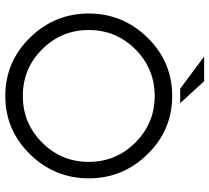

<svg xmlns="http://www.w3.org/2000/svg" viewBox="-53 -737 794 728"><g transform="rotate(90 344.0 -373.0)"><path d="M343.8 -62.5Q447.3 -62.5 520.5 -135.7Q593.8 -209 593.8 -312.5Q593.8 -416 520.5 -489.3Q447.3 -562.5 343.8 -562.5Q240.2 -562.5 167 -489.3Q93.8 -416 93.8 -312.5Q93.8 -209 167 -135.7Q240.2 -62.5 343.8 -62.5ZM343.8 3.9Q214.4 3.9 122.8 -89.6Q31.2 -183.1 31.2 -312.5Q31.2 -441.9 122.8 -535.4Q214.4 -628.9 343.8 -628.9Q473.1 -628.9 564.7 -535.4Q656.2 -441.9 656.2 -312.5Q656.2 -183.1 564.7 -89.6Q473.1 3.9 343.8 3.9ZM371.1 -659.2H316.4L194.3 -750H288.1Z"/></g></svg>

Font: Juliett
Style: Regular
Weight: 400
Designer: GGBotNet
Foundry: GGBotNet
Version: 0.60